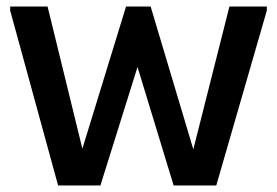

<svg xmlns="http://www.w3.org/2000/svg" viewBox="-20 -565 844 585"><path d="M157 0 11 -533V-545H125L231 -112L364 -545H439L569 -110L679 -545H793V-533L639 0H509L399 -361L286 0Z"/></svg>

Font: Kufam Medium
Style: Regular
Weight: 500
Designer: Wael Morcos, Artur Schmal
Foundry: Original Type
Version: Version 1.300; ttfautohint (v1.8.3)